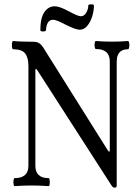

<svg xmlns="http://www.w3.org/2000/svg" viewBox="-20 -855 635 885"><path d="M509 10Q500 10 494 0L149 -536H143V-91Q143 -34 204 -34Q208 -34 209 -24.5Q210 -15 209 -6Q208 3 204 3Q165 0 126 0Q86 0 47 3Q44 3 42.5 -6Q41 -15 42.5 -24.5Q44 -34 47 -34Q111 -34 111 -91V-551Q111 -589 96 -608.5Q81 -628 40 -628Q37 -628 35.5 -637.5Q34 -647 35.5 -656.5Q37 -666 40 -666Q72 -663 102 -663Q125 -663 135 -662.5Q145 -662 152 -660Q158 -658 165 -652.5Q172 -647 178 -638L480 -157H486V-572Q486 -629 422 -629Q418 -629 416.5 -638.5Q415 -648 416.5 -657Q418 -666 422 -666Q458 -663 496 -663Q534 -663 570 -666Q574 -666 575.5 -656.5Q577 -647 575.5 -637.5Q574 -628 570 -628Q518 -628 518 -571V0Q518 10 509 10ZM347 -718Q329 -718 283 -741Q240 -764 225 -764Q209 -764 201 -751Q193 -738 192 -716Q191 -710 178.5 -710Q166 -710 166 -716Q166 -772 184.5 -799Q203 -826 232 -826Q255 -826 297 -803Q340 -780 352 -780Q368 -780 377.5 -796.5Q387 -813 387 -830Q387 -835 400 -835Q413 -835 413 -830Q413 -804 404.5 -778Q396 -752 381.5 -735Q367 -718 347 -718Z"/></svg>

Font: Junicode Two Beta Condensed
Style: Regular
Weight: 400
Width: 3
Designer: Peter S. Baker
Foundry: Briery Creek Software
Version: Version 1.053; ttfautohint (v1.8.4)